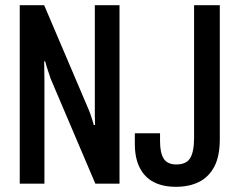

<svg xmlns="http://www.w3.org/2000/svg" viewBox="-20 -707 917 739"><path d="M56 0V-687H150L320 -288Q323 -281 327 -270.5Q331 -260 334.5 -248Q338 -236 341 -226H346Q345 -244 345 -262Q345 -280 345 -290V-687H440V0H347L175 -404Q172 -414 165.5 -432.5Q159 -451 154 -471H150Q150 -456 150.5 -436Q151 -416 151 -401V0ZM657 12Q607 12 572 -6Q537 -24 518 -61Q499 -98 499 -153V-194H596V-163Q596 -119 610 -96.5Q624 -74 659 -74Q697 -74 712 -98.5Q727 -123 727 -177V-687H826V-171Q826 -105 804.5 -65Q783 -25 745.5 -6.5Q708 12 657 12Z"/></svg>

Font: Archivo ExtraCondensed Medium
Style: Regular
Weight: 500
Width: 2
Designer: Hector Gatti
Foundry: Omnibus-Type
Version: Version 2.001